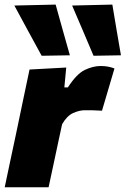

<svg xmlns="http://www.w3.org/2000/svg" viewBox="-25 -796 534 816"><path d="M-5 0Q6 -52.5 16.5 -102Q27 -151 40.5 -214.5L51 -264.5Q62.5 -321 75 -379.5Q87.5 -438 100.5 -500.5L256.5 -509L248.5 -424.5H263.5Q300.5 -482 335.5 -498.8Q370.5 -515.5 403 -515.5Q435 -515.5 461.5 -505L408.5 -325.5Q388.5 -327 372 -327.2Q355.5 -327.5 335 -327.5Q313 -327.5 286.2 -315.8Q259.5 -304 239 -268L225 -203.5Q213.5 -149 203.2 -101.2Q193 -53.5 181.5 0ZM152 -559Q124 -610 95 -663.5Q66 -717 36 -772.5L211.5 -776.5Q226.5 -722.5 241.5 -668.8Q256.5 -615 272 -561ZM372.5 -559Q350.5 -610.5 328 -664Q305 -717 281.5 -772.5L452.5 -776.5Q461.5 -722.5 470.5 -668.8Q479.5 -615 489 -561Z"/></svg>

Font: Heraclito ExtraBold
Style: Italic
Weight: 800
Italic angle: -12°
Designer: Kostas Bartsokas (font) & Cristiano Sobral (main changes)
Foundry: Kostas Bartsokas (font) & Cristiano Sobral (main changes)
Version: Version 1.00;July 8, 2020;FontCreator 13.0.0.2655 64-bit